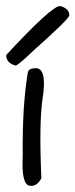

<svg xmlns="http://www.w3.org/2000/svg" viewBox="-28 -586 245 624"><path d="M91.8 -364.3Q125 -359.4 110.4 -265.6Q98.6 -188.5 106.4 -6.8Q91.8 21.5 68.4 17.6Q41 13.7 45.9 -79.1Q43.9 -241.2 62.5 -350.6Q64.5 -365.2 91.8 -364.3ZM167 -566.4Q197.3 -558.6 197.3 -536.1Q197.3 -525.4 81.1 -421.9Q30.3 -373 22.5 -373Q-7.8 -380.9 -7.8 -407.2Q139.6 -566.4 167 -566.4Z"/></svg>

Font: Sue Ellen Francisco 
Style: Regular
Weight: 400
Designer: Kimberly Geswein
Foundry: Kimberly Geswein
Version: Version 1.002 2007